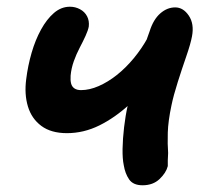

<svg xmlns="http://www.w3.org/2000/svg" viewBox="-20 -537 615 571"><path d="M179 -141Q132 -141 103 -162.5Q74 -184 63 -220.5Q52 -257 58 -302Q63 -342 74 -380Q85 -418 102 -449Q119 -480 140.5 -498.5Q162 -517 188 -517Q204 -517 218 -509.5Q232 -502 239 -488.5Q246 -475 244 -458Q242 -447 234.5 -430.5Q227 -414 217 -395Q207 -376 199.5 -355Q192 -334 190 -312Q189 -298 191.5 -288.5Q194 -279 201.5 -274Q209 -269 221 -269Q246 -269 273.5 -281Q301 -293 327.5 -314Q354 -335 378 -364Q402 -393 420 -426L450 -318Q409 -267 365.5 -227Q322 -187 275.5 -164Q229 -141 179 -141ZM404 14Q376 14 364 -3.5Q352 -21 348 -46Q344 -65 344.5 -94.5Q345 -124 349 -158.5Q353 -193 360 -224Q365 -248 373.5 -278.5Q382 -309 391.5 -341Q401 -373 410 -400.5Q419 -428 425 -444Q436 -479 456.5 -497Q477 -515 501 -515Q525 -515 541.5 -490.5Q558 -466 551 -429Q547 -407 534 -369.5Q521 -332 508.5 -292.5Q496 -253 490 -224Q480 -177 479 -142.5Q478 -108 480 -82Q479 -69 479 -60Q479 -51 479 -43Q474 -23 454.5 -4.5Q435 14 404 14Z"/></svg>

Font: Shantell Sans SemiBold
Style: Italic
Weight: 600
Italic angle: -11°
Designer: Stephen Nixon, Anya Danilova, Shantell Martin
Foundry: Arrow Type
Version: Version 1.011;[c5ecc13dd]